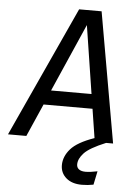

<svg xmlns="http://www.w3.org/2000/svg" viewBox="-93 -735 720 1012"><g transform="rotate(5 267.5 -229.0)"><path d="M345 126Q345 143 357.5 152Q370 161 392 161Q417 161 455 153L440 225Q410 231 379 231Q326 231 295.5 204.5Q265 178 265 137Q265 91 300 51Q335 11 424 -20L400 -173H141L65 0H-32L284 -689H403L524 0H487Q402 35 373.5 65.5Q345 96 345 126ZM388 -250 332 -610 174 -250Z"/></g></svg>

Font: Fira Sans
Style: Italic
Weight: 400
Italic angle: -8°
Designer: bBox Type GmbH & Carrois Corporate GbR & Edenspiekermann AG
Foundry: bBox Type GmbH & Carrois Corporate GbR & Edenspiekermann AG
Version: Version 4.301